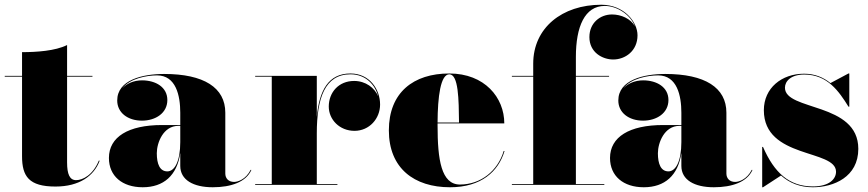

<svg xmlns="http://www.w3.org/2000/svg" viewBox="-20 -780 3660 810"><path d="M400.5 -102 397 -102.5C372 -41.5 329 -20 301 -20C274 -20 263 -45 263 -95V-456.5H370V-460H263V-590C213 -565 133 -560 73 -560V-460H0V-456.5H73V-121C73 -36 102 7 214 7C315 7 376.5 -38 400.5 -102Z M663.5 -252.5C521.5 -252.5 439.5 -202.5 439.5 -113.5C439.5 -37.5 495.5 10 582 10C670.5 10 727 -40 740.5 -134.5V-80C740.5 -21 795.5 10 877.5 10C955.5 10 1018 -12.5 1040.5 -63L1037.5 -63.5C1017 -23 983 -12.5 967.5 -12.5C943.5 -12.5 930.5 -28 930.5 -48V-304.5C930.5 -410.5 840 -468 672.5 -468C581.5 -468 474.5 -443 474.5 -356C474.5 -305 518.5 -271 579 -271C636.5 -271 686 -303 686 -358C686 -412 637.5 -441 579 -441C545 -441 514.5 -428 495.5 -407C528 -449.5 600 -462 642.5 -462C722.5 -462 740.5 -376.5 740.5 -304.5V-252.5ZM686 -57C654 -57 641.5 -88.5 641.5 -133.5C641.5 -178 669 -249 732 -249H740.5V-180.5C740.5 -99 716.5 -57 686 -57Z M1056.5 -3.5V0H1403.5V-3.5H1316.5V-217.5C1316.5 -364.5 1350 -466.5 1458.5 -466.5C1522.5 -466.5 1562.5 -423 1575.5 -373.5C1560.5 -409.5 1522.5 -438.5 1474 -438.5C1408.5 -438.5 1367 -390 1367 -330.5C1367 -275.5 1412.5 -228 1475.5 -228C1538.5 -228 1583.5 -280 1583.5 -339C1583.5 -403 1539.5 -470 1458.5 -470C1365.5 -470 1327 -398.5 1316.5 -287V-460H1056.5V-456.5H1126.5V-3.5Z M2108.5 -143H2105C2080 -59 2008 -1.5 1920.5 -1.5C1841.5 -1.5 1826 -106 1826 -250C1826 -253.5 1826 -256.5 1826 -259.5H2107.5C2107.5 -368.5 2024.5 -470 1875.5 -470C1724.5 -470 1620.5 -390 1620.5 -230C1620.5 -70 1727.5 10 1878.5 10C2009.5 10 2082.5 -56 2108.5 -143ZM1875.5 -466.5C1914.5 -466.5 1915.5 -360.5 1916.5 -263H1826C1826.5 -372 1838.5 -466.5 1875.5 -466.5Z M2139.5 -3.5V0H2529.5V-3.5H2409.5V-456.5H2549.5V-460H2409.5V-540C2409.5 -667 2446.5 -755 2531.5 -755C2581.5 -755 2638.5 -720 2658.5 -669.5C2640.5 -701 2600.5 -719 2562 -719C2512 -719 2466.5 -683.5 2466.5 -623.5C2466.5 -558.5 2522 -529 2567 -529C2617.5 -529 2669.5 -565 2669.5 -631C2669.5 -688 2612.5 -760 2516.5 -760C2351.5 -760 2229.5 -662.5 2229.5 -511.5V-460H2139.5V-456.5H2229.5V-3.5Z M2777.5 -252.5C2635.5 -252.5 2553.5 -202.5 2553.5 -113.5C2553.5 -37.5 2609.5 10 2696 10C2784.5 10 2841 -40 2854.5 -134.5V-80C2854.5 -21 2909.5 10 2991.5 10C3069.5 10 3132 -12.5 3154.5 -63L3151.5 -63.5C3131 -23 3097 -12.5 3081.5 -12.5C3057.5 -12.5 3044.5 -28 3044.5 -48V-304.5C3044.5 -410.5 2954 -468 2786.5 -468C2695.5 -468 2588.5 -443 2588.5 -356C2588.5 -305 2632.5 -271 2693 -271C2750.5 -271 2800 -303 2800 -358C2800 -412 2751.5 -441 2693 -441C2659 -441 2628.5 -428 2609.5 -407C2642 -449.5 2714 -462 2756.5 -462C2836.5 -462 2854.5 -376.5 2854.5 -304.5V-252.5ZM2800 -57C2768 -57 2755.5 -88.5 2755.5 -133.5C2755.5 -178 2783 -249 2846 -249H2854.5V-180.5C2854.5 -99 2830.5 -57 2800 -57Z M3199 10 3275 -39.5C3311 -7.5 3355 10 3409.5 10C3496.5 10 3601 -33 3601 -152C3601 -350 3291.5 -311 3291.5 -410C3291.5 -437 3316 -465.5 3373 -465.5C3471 -465.5 3519.5 -394.5 3559.5 -330H3563V-470H3559.5L3483.5 -429.5C3454.5 -453 3418.5 -469 3372.5 -469C3278 -469 3202.5 -409 3202.5 -315C3202.5 -109 3507 -151.5 3507 -55.5C3507 -25 3478.5 6.5 3409.5 6.5C3309.5 6.5 3246.5 -51 3199 -160H3195.5V10Z"/></svg>

Font: Bodoni* 48pt Fatface
Style: Regular
Weight: 900
Version: Version 2.3